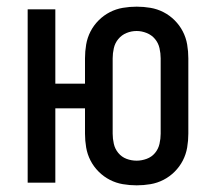

<svg xmlns="http://www.w3.org/2000/svg" viewBox="-20 -548 640 576"><path d="M390 8Q369 8 348.5 4.5Q328 1 309.5 -8.5Q291 -18 276 -33Q261 -48 251.5 -66.5Q242 -85 238.5 -105.5Q235 -126 235 -147V-223H146V0H63V-520H146V-297H235V-373Q235 -394 238.5 -414.5Q242 -435 251.5 -453.5Q261 -472 276 -487Q291 -502 309.5 -511.5Q328 -521 348.5 -524.5Q369 -528 390 -528Q411 -528 431.5 -524.5Q452 -521 470.5 -511.5Q489 -502 504 -487Q519 -472 528.5 -453.5Q538 -435 541.5 -414.5Q545 -394 545 -373V-147Q545 -126 541.5 -105.5Q538 -85 528.5 -66.5Q519 -48 504 -33Q489 -18 470.5 -8.5Q452 1 431.5 4.5Q411 8 390 8ZM390 -66Q405 -66 420 -71.5Q435 -77 445 -89Q455 -101 458.5 -116.5Q462 -132 462 -147V-373Q462 -388 458.5 -403.5Q455 -419 445 -431Q435 -443 420 -449Q405 -455 390 -455Q374 -455 359.5 -449Q345 -443 335 -431Q325 -419 321.5 -403.5Q318 -388 318 -373V-147Q318 -132 321.5 -116.5Q325 -101 335 -89Q345 -77 359.5 -71.5Q374 -66 390 -66Z"/></svg>

Font: Iosevka Fixed Extended
Style: Regular
Weight: 400
Width: 7
Monospace: yes
Designer: Belleve Invis
Foundry: Belleve Invis
Version: Version 24.1.1; ttfautohint (v1.8.4)